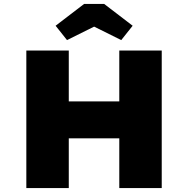

<svg xmlns="http://www.w3.org/2000/svg" viewBox="-20 -957 956 977"><path d="M587 0V-700H803V0ZM114 0V-700H330V0ZM195 -253 196 -441H709V-253ZM321 -753 263 -826 408 -937H510L655 -826L597 -753L444 -829H474Z"/></svg>

Font: Lexend Exa Black
Style: Regular
Weight: 900
Designer: Bonnie Shaver-Troup, Thomas Jockin
Foundry: Lexend
Version: Version 1.007